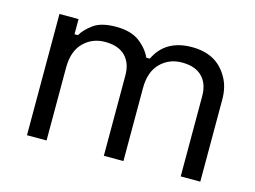

<svg xmlns="http://www.w3.org/2000/svg" viewBox="-75 -623 993 748"><g transform="rotate(15 422.0 -249.0)"><path d="M454 -412H468Q509 -498 616 -498Q716 -498 760 -420Q782 -383 782 -331V0H703V-324Q703 -374 675 -402Q647 -430 594 -430Q542 -430 507 -395Q472 -360 472 -294V0H393V-324Q393 -374 365 -402Q337 -430 284 -430Q232 -430 197 -395Q162 -360 162 -294V0H83V-489H160V-428H174Q187 -452 220 -476Q251 -498 310 -498Q368 -498 403 -473Q438 -447 454 -412Z"/></g></svg>

Font: Rilu
Style: Regular
Weight: 500
Designer: Alí Sinisterra
Foundry: Alí Sinisterra
Version: 0.1